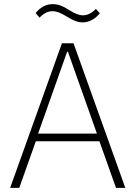

<svg xmlns="http://www.w3.org/2000/svg" viewBox="-20 -907 654 927"><path d="M73 0H29L279 -698H335L585 0H540L460 -225H153ZM304 -657 164 -262H448L308 -657ZM301 -828Q278 -842 262.5 -847.5Q247 -853 233 -853Q201 -853 171 -822L152 -844Q187 -887 235 -887Q254 -887 272 -880.5Q290 -874 313 -859Q335 -845 351 -839Q367 -833 381 -833Q412 -833 443 -864L462 -843Q426 -799 379 -799Q360 -799 342.5 -806Q325 -813 301 -828Z"/></svg>

Font: Anuphan ExtraLight
Style: Regular
Weight: 200
Designer: Cadson Demak
Version: Version 3.001